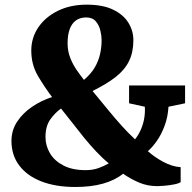

<svg xmlns="http://www.w3.org/2000/svg" viewBox="-20 -772 806 804"><path d="M755 -414V-339.5L685.5 -325Q683 -282 669.5 -245.8Q656 -209.5 637.2 -182.5Q618.5 -155.5 599 -139Q612.5 -127 629 -115.5Q645.5 -104 663.2 -94.5Q681 -85 699.5 -79Q718 -73 736.5 -72V-9.5Q728.5 -3.5 709 0.2Q689.5 4 669.2 5.8Q649 7.5 639.5 7.5Q598 7.5 563 -7.2Q528 -22 495.5 -44.5Q461 -17 411.2 -3Q361.5 11 295.5 11Q213.5 11 153.5 -12.2Q93.5 -35.5 60.8 -78.8Q28 -122 28 -182Q28 -226.5 51.8 -262.5Q75.5 -298.5 114.5 -325Q153.5 -351.5 198 -365.5Q167 -406.5 139 -453.8Q111 -501 111 -560.5Q111 -614 140.5 -657.5Q170 -701 222.5 -726.8Q275 -752.5 343 -752.5Q410.5 -752.5 453.8 -731.5Q497 -710.5 517.8 -676.5Q538.5 -642.5 538.5 -604Q538.5 -553 520.2 -516Q502 -479 464.2 -449.5Q426.5 -420 367.5 -391Q403.5 -347.5 433.5 -310.8Q463.5 -274 491 -243.8Q518.5 -213.5 545.5 -188.5Q561 -208.5 570.5 -230.8Q580 -253 584 -276.8Q588 -300.5 586.5 -325L520.5 -339.5V-414ZM263 -590.5Q263 -558 274.2 -529.5Q285.5 -501 301.8 -477.8Q318 -454.5 331.5 -437.5Q361 -462.5 376.8 -489.5Q392.5 -516.5 399 -545.2Q405.5 -574 405.5 -604.5Q405.5 -622 400.2 -644.2Q395 -666.5 381 -682.8Q367 -699 341 -699Q316 -699 298.5 -686.8Q281 -674.5 272 -650.2Q263 -626 263 -590.5ZM338.5 -59.5Q368.5 -59.5 392.8 -68.2Q417 -77 435.5 -88Q409 -109.5 382.8 -137.5Q356.5 -165.5 331.2 -196.5Q306 -227.5 282 -258.8Q258 -290 235.5 -317.5Q209.5 -299 190 -271Q170.5 -243 170.5 -198.5Q170.5 -162 189.2 -130.2Q208 -98.5 245.5 -79Q283 -59.5 338.5 -59.5Z"/></svg>

Font: Merriweather 20pt Black
Style: Regular
Weight: 900
Version: Version 2.100